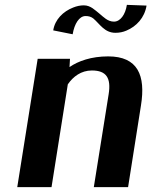

<svg xmlns="http://www.w3.org/2000/svg" viewBox="-20 -770 623 790"><path d="M51 0H192L259 -423C281 -455 314 -480 358 -480C417 -480 438 -450 427 -382L366 0H507L560 -336C580 -460 547 -538 425 -538C356 -538 302 -519 266 -494L268 -528H135ZM199 -645 279 -629C286 -672 306 -704 332 -704C345 -704 355 -701 364 -694C391 -671 410 -635 455 -635C471 -635 486 -638 500 -644C541 -661 575 -697 583 -747L502 -750C496 -710 475 -681 449 -681C423 -681 406 -700 389 -714C371 -728 353 -748 325 -748C310 -748 296 -745 281 -739C240 -723 206 -690 199 -645Z"/></svg>

Font: Aerodynamic
Style: Obl
Weight: 500
Designer: Google
Version: Version 2.000980; 2014